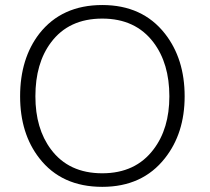

<svg xmlns="http://www.w3.org/2000/svg" viewBox="-20 -722 832 760"><path d="M384.8 -648.4Q516.6 -648.4 587.9 -553.7Q650.4 -470.7 650.4 -340.8Q650.4 -212.9 587.9 -130.9Q516.6 -36.1 384.8 -36.1Q252 -36.1 181.6 -130.9Q120.1 -212.9 120.1 -340.8Q120.1 -471.7 181.6 -553.7Q252 -648.4 384.8 -648.4ZM384.8 -702.1Q224.6 -702.1 135.7 -588.9Q59.6 -490.2 59.6 -340.8Q59.6 -193.4 135.7 -95.7Q223.6 17.6 384.8 17.6Q543.9 17.6 632.8 -95.7Q710.9 -194.3 710.9 -340.8Q710.9 -489.3 632.8 -588.9Q543.9 -702.1 384.8 -702.1Z"/></svg>

Font: Gulim
Style: Regular
Weight: 400
Version: Version 2.21